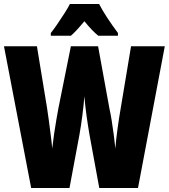

<svg xmlns="http://www.w3.org/2000/svg" viewBox="-20 -947 850 967"><path d="M810 -714 675 0H480L431 -267Q423 -313 416 -363Q409 -413 405 -462Q402 -422 395 -367Q388 -312 380 -268L330 0H137L0 -714H166L217 -403Q221 -379 225.5 -344Q230 -309 235 -271Q240 -233 243 -199Q247 -235 252.5 -273Q258 -311 264 -345Q270 -379 274 -401L337 -714H474L531 -401Q537 -375 542.5 -340Q548 -305 553 -268Q558 -231 561 -199Q564 -240 571.5 -295.5Q579 -351 588 -402L640 -714ZM479 -927Q513 -862 574 -781V-767H475Q445 -791 405 -840Q361 -787 337 -767H236V-781Q250 -798 269 -826Q288 -854 306 -882Q324 -910 332 -927Z"/></svg>

Font: Noto Sans Thai Looped ExtraCondensed Black
Style: Regular
Weight: 900
Width: 2
Designer: Sasikarn Vongin, Ben Mitchell
Foundry: The Fontpad Ltd
Version: Version 1.001; ttfautohint (v1.8.4.7-5d5b)